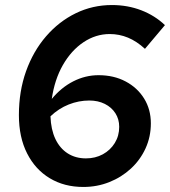

<svg xmlns="http://www.w3.org/2000/svg" viewBox="-20 -731 675 762"><path d="M310.6 11Q235.1 11 177.6 -23.6Q120.1 -58.1 87.6 -122.1Q55 -186.1 55 -274.3Q55 -368.8 83.4 -448.3Q111.8 -527.7 162.7 -586.7Q213.6 -645.7 280.6 -678.4Q347.6 -711 424 -711Q486.7 -711 540.7 -690.2Q594.6 -669.4 634.6 -631.3L555.3 -537.2Q522.6 -567.2 488 -581.6Q453.4 -595.9 415.7 -595.9Q359.9 -595.9 311.3 -563.4Q262.8 -530.9 229.6 -473Q196.5 -415 185.5 -338.4Q223.2 -384 271.1 -408.3Q319.1 -432.6 371 -432.6Q431.8 -432.6 478.6 -407.7Q525.5 -382.9 552.1 -339.7Q578.7 -296.6 578.7 -241.4Q578.7 -188.3 557.7 -142.2Q536.6 -96.2 499.5 -61.9Q462.3 -27.6 413.9 -8.3Q365.6 11 310.6 11ZM321 -102.4Q358.3 -102.4 388.2 -118.7Q418.1 -135.1 435.6 -163.5Q453.1 -192 453.1 -227.6Q453.1 -258 438 -281.5Q423 -305.1 396 -318.6Q369.1 -332.1 334.4 -332.1Q292.5 -332.1 252.7 -316.3Q212.9 -300.5 180.3 -269.4Q182.1 -217 199.8 -179.5Q217.6 -142.1 248.8 -122.2Q280 -102.4 321 -102.4Z"/></svg>

Font: Red Hat Display
Style: Italic
Weight: 300
Italic angle: -12°
Designer: Pentagram, MCKL
Foundry: Pentagram, MCKL
Version: Version 1.023